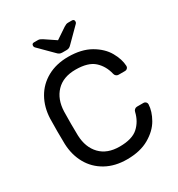

<svg xmlns="http://www.w3.org/2000/svg" viewBox="-208 -1024 1082 1168"><g transform="rotate(-30 333.5 -440.0)"><path d="M59 0ZM342 -80Q430 -80 472 -118Q514 -156 528 -216Q530 -226 537.5 -232Q545 -238 554 -238H600Q609 -238 615.5 -231.5Q622 -225 622 -216Q620 -167 590 -114.5Q560 -62 497.5 -26Q435 10 342 10Q258 10 195 -25Q132 -60 97.5 -121.5Q63 -183 60 -261Q59 -291 59 -350Q59 -409 60 -439Q63 -517 97.5 -578.5Q132 -640 195 -675Q258 -710 342 -710Q435 -710 497.5 -674Q560 -638 590 -585.5Q620 -533 622 -484Q622 -475 615.5 -468.5Q609 -462 600 -462H554Q545 -462 537.5 -468Q530 -474 528 -484Q514 -544 472 -582Q430 -620 342 -620Q255 -620 206.5 -569.5Q158 -519 155 -434Q154 -404 154 -350Q154 -296 155 -266Q158 -181 206.5 -130.5Q255 -80 342 -80ZM288 -769 196 -861Q191 -866 191 -874Q191 -890 207 -890H233Q242 -890 248 -887.5Q254 -885 264 -879L340 -828L416 -879Q426 -885 432 -887.5Q438 -890 447 -890H473Q489 -890 489 -874Q489 -866 484 -861L392 -769Q382 -758 374 -754Q366 -750 355 -750H325Q314 -750 306 -754Q298 -758 288 -769Z"/></g></svg>

Font: Hezaedrus
Style: Regular
Weight: 400
Designer: Hubert & Fischer
Foundry: Hubert & Fischer
Version: Version 1.10;September 3, 2019;FontCreator 11.5.0.2425 64-bi